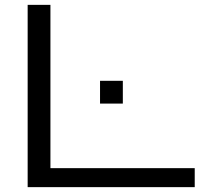

<svg xmlns="http://www.w3.org/2000/svg" viewBox="-20 -770 852 790"><path d="M93.8 0V-750H187.5V-78.1H781.2V0ZM391.6 -343.8V-437.5H485.4V-343.8Z"/></svg>

Font: Michroma
Style: Regular
Weight: 400
Designer: Vernon Adams
Foundry: Vernon Adams
Version: Version 1.100; ttfautohint (v1.8.4.7-5d5b);gftools[0.9.29]